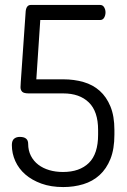

<svg xmlns="http://www.w3.org/2000/svg" viewBox="-20 -751 514 777"><path d="M236 -430Q280 -430 318 -419Q356 -408 383.5 -383.5Q411 -359 427 -320Q443 -281 443 -225V-206Q443 -148 427 -108Q411 -68 383 -42.5Q355 -17 317 -5.5Q279 6 236 6Q186 6 147.5 -8Q109 -22 82.5 -45Q56 -68 42 -99Q28 -130 28 -164Q28 -182 37 -189.5Q46 -197 60 -197Q94 -197 94 -169Q94 -142 105 -120.5Q116 -99 135 -84.5Q154 -70 179.5 -62.5Q205 -55 235 -55Q302 -55 339.5 -91.5Q377 -128 377 -206V-225Q377 -300 339.5 -336.5Q302 -373 236 -373H97Q76 -373 69.5 -380Q63 -387 63 -398Q63 -401 63.5 -408Q64 -415 64 -418L84 -706Q87 -731 105 -731H385Q396 -731 401.5 -721.5Q407 -712 407 -701Q407 -689 401.5 -679.5Q396 -670 385 -670H143L127 -430Z"/></svg>

Font: Dosis
Style: Book
Weight: 400
Designer: EdgarTolentino, PabloImpallari, IginoMarini
Foundry: EdgarTolentino, PabloImpallari, IginoMarini
Version: Version 1.007